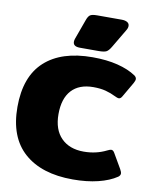

<svg xmlns="http://www.w3.org/2000/svg" viewBox="-101 -1011 882 1101"><g transform="rotate(10 340.5 -460.5)"><path d="M269 -764Q269 -772 272 -781L314 -897Q322 -920 333 -928Q344 -936 374 -936H517Q538 -936 550 -928.5Q562 -921 562 -907Q562 -895 554 -882L490 -774Q476 -750 463 -743Q450 -736 416 -736H309Q269 -736 269 -764ZM15 -340Q15 -517 112.5 -606Q210 -695 391 -695Q473 -695 537 -679Q601 -663 644 -634Q656 -625 656 -614Q656 -605 647 -589L597 -503Q589 -489 578 -489Q571 -489 555 -497Q527 -511 496.5 -519Q466 -527 425 -527Q342 -527 298 -479Q254 -431 254 -340Q254 -250 302 -201.5Q350 -153 433 -153Q505 -153 565 -183Q581 -191 588 -191Q599 -191 607 -177L657 -91Q666 -75 666 -66Q666 -55 654 -46Q611 -17 546 -1Q481 15 399 15Q217 15 116 -74.5Q15 -164 15 -340Z"/></g></svg>

Font: Mitr
Style: Bold
Weight: 700
Designer: Thanarat Vachiruckul
Foundry: Cadson Demak
Version: Version 1.003